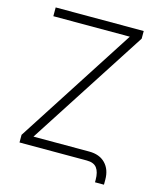

<svg xmlns="http://www.w3.org/2000/svg" viewBox="-119 -791 804 971"><g transform="rotate(15 283.0 -305.5)"><path d="M50.8 -707H511.7V-667L111.3 -46.9H403.3Q457.5 -46.9 488 -15.4Q518.6 16.1 518.6 69.3V95.7H471.7V83Q471.7 42 455.8 21Q439.9 0 403.3 0H50.8V-40L451.2 -661.1H50.8Z"/></g></svg>

Font: Pretendard GOV ExtraLight
Style: Regular
Weight: 200
Designer: Base glyphs from Inter by Rasmus Andersson; Hangeul glyphs from Noto Sans CJK(Source Han Sans) by Jang Soo-young and Kan
Foundry: Kil Hyung-jin
Version: Version 1.309